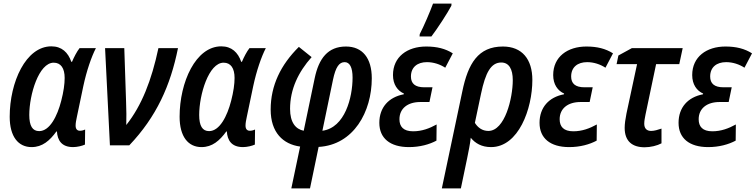

<svg xmlns="http://www.w3.org/2000/svg" viewBox="-20 -809 4207 1069"><path d="M156 10C216 10 257 -26 294 -77H297C300 -29 322 10 387 10C410 10 438 3 453 -4L454 -88C444 -83 434 -81 425 -81C410 -81 401 -90 401 -110C401 -123 404 -140 408 -158L444 -330C462 -414 489 -493 514 -541H423C408 -522 392 -491 381 -465H377C359 -517 324 -551 266 -551C124 -551 34 -352 34 -159C34 -48 82 10 156 10ZM198 -79C161 -79 143 -108 143 -169C143 -282 196 -460 279 -460C319 -460 340 -429 340 -375C340 -341 334 -298 321 -248C299 -162 257 -79 198 -79Z M592 0H700C851 -159 929 -332 971 -541H862C824 -362 769 -221 683 -113C684 -152 684 -197 682 -240L672 -541H565Z M1102 10C1162 10 1203 -26 1240 -77H1243C1246 -29 1268 10 1333 10C1356 10 1384 3 1399 -4L1400 -88C1390 -83 1380 -81 1371 -81C1356 -81 1347 -90 1347 -110C1347 -123 1350 -140 1354 -158L1390 -330C1408 -414 1435 -493 1460 -541H1369C1354 -522 1338 -491 1327 -465H1323C1305 -517 1270 -551 1212 -551C1070 -551 980 -352 980 -159C980 -48 1028 10 1102 10ZM1144 -79C1107 -79 1089 -108 1089 -169C1089 -282 1142 -460 1225 -460C1265 -460 1286 -429 1286 -375C1286 -341 1280 -298 1267 -248C1245 -162 1203 -79 1144 -79Z M1602 240H1706L1754 9C1949 -2 2050 -187 2050 -373C2050 -486 1998 -550 1906 -550C1806 -550 1755 -484 1732 -373L1671 -81C1626 -90 1595 -127 1595 -203C1595 -312 1641 -408 1715 -491L1644 -548C1543 -448 1487 -333 1487 -199C1487 -71 1556 -6 1651 7ZM1775 -81 1834 -365C1849 -437 1869 -463 1899 -463C1927 -463 1943 -434 1943 -377C1943 -267 1901 -98 1775 -81Z M2316 -606H2382C2417 -652 2472 -737 2493 -777L2494 -789H2391C2375 -745 2339 -661 2317 -619ZM2257 10C2318 10 2371 -5 2410 -26L2411 -116C2371 -94 2329 -78 2280 -78C2226 -78 2204 -104 2204 -145C2204 -206 2251 -241 2320 -241H2371L2388 -323H2342C2291 -323 2268 -344 2268 -383C2268 -435 2304 -463 2357 -463C2394 -463 2430 -451 2459 -432L2501 -512C2460 -538 2413 -550 2353 -550C2248 -550 2168 -493 2168 -391C2168 -339 2193 -304 2229 -288L2228 -284C2144 -268 2092 -211 2092 -125C2092 -40 2151 10 2257 10Z M2699 -80C2665 -80 2640 -99 2624 -125L2658 -286C2683 -406 2714 -461 2771 -461C2814 -461 2835 -424 2835 -363C2835 -262 2791 -80 2699 -80ZM2440 240H2546L2581 72C2589 32 2597 -5 2601 -42C2626 -11 2662 10 2714 10C2867 10 2944 -203 2944 -364C2944 -479 2887 -550 2780 -550C2642 -550 2586 -455 2554 -300Z M3149 10C3210 10 3263 -5 3302 -26L3303 -116C3263 -94 3221 -78 3172 -78C3118 -78 3096 -104 3096 -145C3096 -206 3143 -241 3212 -241H3263L3280 -323H3234C3183 -323 3160 -344 3160 -383C3160 -435 3196 -463 3249 -463C3286 -463 3322 -451 3351 -432L3393 -512C3352 -538 3305 -550 3245 -550C3140 -550 3060 -493 3060 -391C3060 -339 3085 -304 3121 -288L3120 -284C3036 -268 2984 -211 2984 -125C2984 -40 3043 10 3149 10Z M3569 11C3602 11 3639 2 3663 -11V-93C3642 -86 3623 -80 3605 -80C3580 -80 3567 -95 3567 -120C3567 -135 3570 -151 3574 -171L3633 -452H3762L3781 -541H3498L3423 -500L3413 -452H3527L3468 -177C3462 -147 3458 -119 3458 -97C3458 -22 3501 11 3569 11Z M3923 10C3984 10 4037 -5 4076 -26L4077 -116C4037 -94 3995 -78 3946 -78C3892 -78 3870 -104 3870 -145C3870 -206 3917 -241 3986 -241H4037L4054 -323H4008C3957 -323 3934 -344 3934 -383C3934 -435 3970 -463 4023 -463C4060 -463 4096 -451 4125 -432L4167 -512C4126 -538 4079 -550 4019 -550C3914 -550 3834 -493 3834 -391C3834 -339 3859 -304 3895 -288L3894 -284C3810 -268 3758 -211 3758 -125C3758 -40 3817 10 3923 10Z"/></svg>

Font: Noto Sans Display SemiCondensed Medium
Style: Italic
Weight: 500
Width: 4
Italic angle: -12°
Designer: Monotype Design Team
Foundry: Monotype Imaging Inc.
Version: Version 1.900